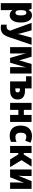

<svg xmlns="http://www.w3.org/2000/svg" viewBox="2031 -2634 843 4945"><g transform="rotate(90 2452.5 -161.5)"><path d="M60 240V-553H206L232 -483H241Q264 -522 295 -542.5Q326 -563 376 -563Q462 -563 511 -488.5Q560 -414 560 -277Q560 -138 508 -64Q456 10 374 10Q323 10 291.5 -10Q260 -30 241 -60H235Q237 -35 239 -11Q241 13 241 37V240ZM311 -139Q344 -139 360.5 -171.5Q377 -204 377 -277Q377 -352 360 -385.5Q343 -419 311 -419Q272 -419 256.5 -388Q241 -357 241 -292V-271Q241 -205 256 -172Q271 -139 311 -139Z M693 240Q670 240 650 237Q630 234 615 231V84Q626 87 638.5 89Q651 91 666 91Q713 91 734 66.5Q755 42 770 0L568 -553H761L840 -267Q845 -251 848 -231Q851 -211 852 -195H856Q858 -213 861.5 -230.5Q865 -248 870 -265L949 -553H1134L934 35Q898 141 844 190.5Q790 240 693 240Z M1194 0V-553H1442L1534 -233L1628 -553H1873V0H1709V-254Q1709 -292 1711 -330.5Q1713 -369 1716 -402H1713L1595 0H1472L1353 -402H1350Q1353 -368 1355 -331Q1357 -294 1357 -251V0Z M2076 0V-411H1945V-553H2256V-384H2313Q2425 -384 2483.5 -337Q2542 -290 2542 -196Q2542 -103 2484 -51.5Q2426 0 2311 0ZM2256 -136H2295Q2360 -136 2360 -195Q2360 -252 2293 -252H2256Z M2629 0V-553H2810V-354H2940V-553H3120V0H2940V-213H2810V0Z M3476 10Q3349 10 3282 -62.5Q3215 -135 3215 -270Q3215 -368 3249.5 -433.5Q3284 -499 3345 -531Q3406 -563 3485 -563Q3581 -563 3654 -525L3603 -390Q3546 -418 3503 -418Q3398 -418 3398 -275Q3398 -137 3513 -137Q3541 -137 3572 -144Q3603 -151 3634 -167V-25Q3601 -8 3561 1Q3521 10 3476 10Z M3739 0V-553H3920V-352H3959L4083 -553H4271L4105 -294L4285 0H4086L3958 -211H3920V0Z M4344 0V-553H4513V-353Q4513 -322 4511 -289.5Q4509 -257 4505 -214H4507L4645 -553H4845V0H4680V-203Q4680 -236 4682.5 -272.5Q4685 -309 4690 -353H4687L4544 0Z"/></g></svg>

Font: Noto Sans SemiCondensed Black
Style: Regular
Weight: 900
Width: 4
Designer: Monotype Design Team
Foundry: Monotype Imaging Inc.
Version: Version 2.013; ttfautohint (v1.8.4.7-5d5b)